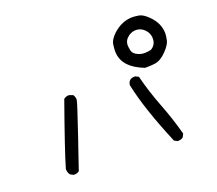

<svg xmlns="http://www.w3.org/2000/svg" viewBox="-126 -957 1252 1109"><g transform="rotate(-20 500.0 -402.0)"><path d="M791 -21H787L768 -31Q671 -261 638 -419Q643 -456 679 -456H685L704 -446Q729 -347 767 -249Q805 -151 832 -51L822 -31Q810 -21 791 -21ZM162 -43H156L137 -53Q125 -68 125 -90Q157 -199 255 -474Q269 -485 286 -485Q291 -485 312 -476Q321 -462 321 -445Q321 -434 257 -246Q223 -149 191 -53Q180 -43 162 -43ZM771 -483H754Q692 -508 663 -539Q625 -577 625 -634Q625 -646 628.5 -673.5Q632 -701 666 -733Q721 -783 786 -783Q800 -783 825 -779Q850 -775 882 -743Q933 -692 933 -630Q933 -615 927.5 -589Q922 -563 888 -528Q854 -493 822 -487Q797 -483 771 -483ZM784 -564Q801 -564 822 -569Q855 -588 855 -627Q855 -665 823 -691Q803 -706 780 -706Q745 -706 720 -679Q705 -663 705 -639Q705 -631 709.5 -607.5Q714 -584 746 -571Q763 -564 784 -564Z"/></g></svg>

Font: Xiaolai SC
Style: Regular
Weight: 400
Designer: Nozomi Seto 瀬戸のぞみ
Version: Version 3.11;December 4, 2020;FontCreator 13.0.0.2613 64-bit